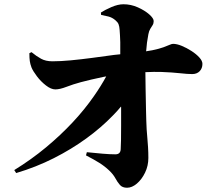

<svg xmlns="http://www.w3.org/2000/svg" viewBox="-20 -830 1040 902"><path d="M47 -31Q128 -81 196.5 -138Q265 -195 321.5 -255.5Q378 -316 421 -378Q454 -425 479 -471Q473 -470 467 -469Q405 -456 360 -444Q323 -434 292 -422Q261 -410 240 -410Q220 -410 196 -428.5Q172 -447 153.5 -471.5Q135 -496 128 -513Q122 -529 120 -543Q118 -557 118 -580L128 -585Q151 -566 173 -554Q195 -542 226 -542Q264 -542 312 -546.5Q360 -551 412.5 -558Q465 -565 516 -572Q531 -573 545 -575Q545 -601 545 -632Q544 -665 542 -689Q541 -706 537 -716Q533 -726 522 -735Q507 -748 489 -752.5Q471 -757 455 -760L454 -771Q472 -783 503 -796.5Q534 -810 560 -810Q595 -810 627.5 -795.5Q660 -781 681 -762.5Q702 -744 702 -731Q702 -720 697 -712Q692 -704 686 -694.5Q680 -685 677 -669Q673 -649 670.5 -629.5Q668 -610 667 -593Q666 -591 666 -589Q682 -591 696 -594Q729 -601 748 -608Q767 -615 777 -619.5Q787 -624 793 -624Q811 -624 834 -614.5Q857 -605 879.5 -590.5Q902 -576 916.5 -560Q931 -544 931 -530Q931 -509 918 -495.5Q905 -482 883 -482Q861 -482 825.5 -486Q790 -490 737 -492Q705 -493 663 -491Q663 -456 664 -413L666 -311Q667 -260 669 -222Q670 -206 672 -184.5Q674 -163 675.5 -138.5Q677 -114 677 -88Q677 -51 661.5 -19Q646 13 623 32.5Q600 52 577 52Q555 52 543.5 39Q532 26 522 7.5Q512 -11 493 -29Q472 -49 446.5 -65Q421 -81 384 -100L388 -115Q427 -111 461.5 -108Q496 -105 522 -105Q546 -105 547 -129Q548 -143 548.5 -171.5Q549 -200 549 -240Q549 -280 549 -328Q548 -328 548 -329Q531 -308 510 -287Q456 -231 386 -180Q316 -129 233 -87Q150 -45 56 -17Z"/></svg>

Font: Noto Serif HK ExtraLight Black
Style: Regular
Weight: 900
Version: Version 2.002-H1;hotconv 1.1.0;makeotfexe 2.6.0